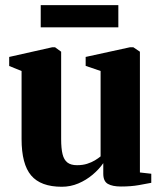

<svg xmlns="http://www.w3.org/2000/svg" viewBox="-20 -721 633 752"><path d="M453.5 9.5Q420.5 9.5 402.5 -0.8Q384.5 -11 384.5 -40.5V-82Q368 -58 342.8 -36.8Q317.5 -15.5 286.8 -2.5Q256 10.5 222 10.5Q139.5 10.5 102 -33.8Q64.5 -78 64.5 -176.5V-443L16 -462.5V-498L185 -536H195.5L219.5 -518.5V-176Q219.5 -139.5 225 -117.2Q230.5 -95 244 -84.5Q257.5 -74 281.5 -74Q304 -74 321.2 -79.5Q338.5 -85 351.8 -93Q365 -101 374 -108.5V-443L315.5 -463V-498L489.5 -536H502L528 -518.5V-45.5L572.5 -40.5V-5Q554.5 -1.5 524 4Q493.5 9.5 453.5 9.5ZM443.5 -701V-614H139.5V-701Z"/></svg>

Font: Merriweather 96pt ExtraBold
Style: Regular
Weight: 800
Version: Version 2.100